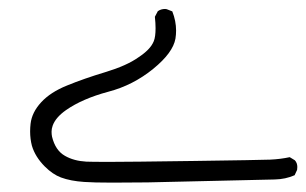

<svg xmlns="http://www.w3.org/2000/svg" viewBox="-20 -127 670 420"><path d="M320.3 -65.4Q320.3 -46.4 316.4 -36.9Q312.5 -27.3 304 -18.6Q295.4 -9.8 282.7 -1.5Q257.3 16.6 210.4 30.8Q163.6 44.9 126.5 60.1Q90.3 74.7 70.1 96.7Q49.8 118.7 46.9 143.6Q45.9 152.3 45.9 160.6Q45.9 176.8 49.8 191.9Q57.1 216.3 78.1 237.3Q95.2 254.4 113.3 261.2Q134.3 269 164.1 271Q184.6 272.5 225.6 272.5Q266.6 272.5 302.7 272L581.1 265.6Q604.5 265.1 624.5 256.3L629.9 244.6Q630.4 241.2 630.4 238.3Q630.4 229.5 625 223.6L613.8 216.8Q593.3 221.2 570.8 222.2Q546.9 223.1 404.3 225.1Q261.7 227.1 220.2 227.1Q178.7 227.1 168.9 226.6Q141.6 225.1 122.1 213.9Q101.1 202.1 93.8 171.9Q92.8 167 92.8 160.9Q92.8 154.8 95.2 147.9Q101.6 129.9 124.5 113.8Q160.2 88.9 216.8 73.7Q271 59.6 315.4 23.4Q358.4 -11.7 363.8 -42.5Q365.2 -51.3 365.2 -60.1Q365.2 -81.1 356.9 -102.1L344.7 -106.9Q342.8 -107.4 341.3 -107.4Q332 -107.4 325.2 -102.5L318.8 -90.3Q320.3 -76.2 320.3 -65.4Z"/></svg>

Font: Bakudai
Style: ExtraLight
Weight: 200
Version: Version 1.48